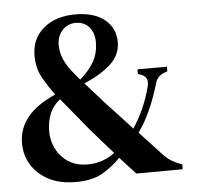

<svg xmlns="http://www.w3.org/2000/svg" viewBox="-50 -727 821 792"><g transform="rotate(-5 360.0 -330.5)"><path d="M232 14Q166 14 120 -10.5Q74 -35 49.5 -75Q25 -115 25 -164Q25 -286 179 -353Q153 -388 130.5 -427.5Q108 -467 108 -520Q108 -590 158 -632.5Q208 -675 289 -675Q368 -675 411.5 -639.5Q455 -604 455 -546Q455 -495 416 -457.5Q377 -420 303 -388Q321 -368 341 -345.5Q361 -323 383 -298Q411 -268 436.5 -241Q462 -214 488 -185Q511 -219 531 -263.5Q551 -308 563 -357Q571 -394 534 -405L526 -408V-427H648V-408L637 -404Q605 -393 597 -361Q581 -306 559 -256.5Q537 -207 508 -166L602 -65Q614 -52 627 -43.5Q640 -35 656 -28L676 -20V0L484 1L419 -70Q390 -39 347 -12.5Q304 14 232 14ZM287 -405Q327 -440 346 -475Q365 -510 365 -553Q365 -592 344.5 -616Q324 -640 289 -640Q256 -640 233.5 -616Q211 -592 211 -554Q211 -531 219.5 -506Q228 -481 251 -449Q257 -441 266 -430.5Q275 -420 287 -405ZM286 -54Q321 -54 350 -64.5Q379 -75 400 -92Q350 -148 302 -204Q274 -239 248 -270Q222 -301 197 -332Q166 -307 153.5 -274Q141 -241 141 -206Q141 -141 181.5 -97.5Q222 -54 286 -54Z"/></g></svg>

Font: DeepMind Serif Text
Style: Regular
Weight: 400
Designer: Frank Grießhammer / Modifications: Colophon Foundry
Foundry: Colophon Foundry
Version: Version 5.003; ttfautohint (v1.8.2)